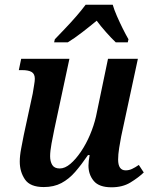

<svg xmlns="http://www.w3.org/2000/svg" viewBox="-20 -786 645 816"><path d="M454 10Q401 10 378.5 -17Q356 -44 356 -82Q356 -100 361 -127H354Q326 -86 299.5 -55.5Q273 -25 241 -8Q209 9 166 9Q108 9 86 -23.5Q64 -56 64 -99Q64 -124 70 -155Q76 -186 81 -212L119 -388Q122 -407 125 -424.5Q128 -442 128 -451Q128 -472 114.5 -480Q101 -488 74 -488H60L70 -536H275L211 -237Q205 -209 199 -176Q193 -143 193 -122Q193 -100 202 -85Q211 -70 234 -70Q256 -70 279 -89.5Q302 -109 324 -141.5Q346 -174 362.5 -213Q379 -252 388 -291L439 -536H566L495 -206Q491 -186 486.5 -157.5Q482 -129 482 -108Q482 -62 514 -62Q528 -62 541 -68Q554 -74 570 -85L591 -53Q568 -31 534.5 -10.5Q501 10 454 10ZM213 -619Q231 -638 255.5 -663.5Q280 -689 303.5 -716Q327 -743 344 -766H459Q465 -745 477 -717.5Q489 -690 502 -664Q515 -638 526 -619L523 -606H472Q454 -623 430.5 -649.5Q407 -676 391 -698Q362 -674 329 -648.5Q296 -623 268 -606H210Z"/></svg>

Font: Noto Serif SemiCondensed SemiBold
Style: Italic
Weight: 600
Width: 4
Italic angle: -12°
Designer: Monotype Design Team
Foundry: Monotype Imaging Inc.
Version: Version 2.014; ttfautohint (v1.8.4.7-5d5b)